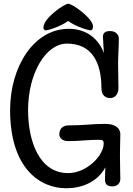

<svg xmlns="http://www.w3.org/2000/svg" viewBox="-20 -992 711 1026"><path d="M464 -830C474 -830 477 -842 477 -851C477 -893 368 -972 344 -972C326 -972 212 -897 212 -844C212 -837 217 -830 225 -830C239 -830 305 -851 344 -880C383 -851 450 -830 464 -830ZM509 -245C528 -245 534 -242 534 -225C534 -160 443 -67 344 -67C189 -67 130 -239 130 -404C130 -599 224 -759 338 -759C472 -759 522 -657 522 -521C522 -481 546 -468 568 -468C598 -468 613 -492 613 -524C613 -558 611 -614 611 -648C611 -702 615 -732 615 -787C615 -803 602 -826 568 -826C540 -826 530 -814 530 -795L535 -709C498 -806 419 -838 347 -838C162 -838 34 -637 34 -404C34 -94 192 14 334 14C414 14 500 -17 543 -98C543 -87 541 -59 541 -32C541 -3 558 4 582 4C604 4 623 -11 623 -36C623 -63 621 -97 621 -164C621 -212 623 -250 623 -273C623 -315 585 -330 542 -330C470 -330 431 -322 348 -322C321 -322 297 -310 297 -273C297 -256 314 -238 342 -238C414 -238 443 -245 509 -245Z"/></svg>

Font: Life Savers
Style: ExtraBold
Weight: 800
Designer: Pablo Impallari, Rodrigo Fuenzalida, Brenda Gallo
Foundry: Pablo Impallari, Rodrigo Fuenzalida, Brenda Gallo
Version: Version 3.000